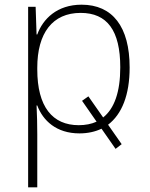

<svg xmlns="http://www.w3.org/2000/svg" viewBox="-20 -559 640 819"><path d="M100 240H139V14C139 -25 138 -68 136 -109H139C163 -45 220 10 319 10C354 10 386 3 413 -10L473 76L499 56L441 -27C500 -72 533 -154 533 -271C533 -445 460 -539 328 -539C223 -539 163 -478 139 -412H136L132 -530H100ZM316 -25C204 -25 139 -103 139 -263V-270C139 -418 204 -504 324 -504C437 -504 493 -429 493 -272C493 -167 468 -96 420 -58L357 -148L330 -129L392 -40C370 -30 344 -25 316 -25Z"/></svg>

Font: Noto Sans Mono ExtraLight
Style: Regular
Weight: 200
Designer: Monotype Design Team
Foundry: Monotype Imaging Inc.
Version: Version 2.014